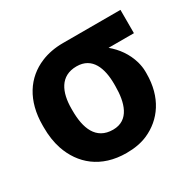

<svg xmlns="http://www.w3.org/2000/svg" viewBox="-123 -666 830 813"><g transform="rotate(-30 292.5 -259.0)"><path d="M27 -259C27 -220 32 -185 43 -152C75 -58 152 10 277 10C316 10 350 4 380 -9C462 -45 518 -123 518 -239V-249C518 -266 515 -282 511 -297C497 -346 468 -385 433 -414H557V-528H276C236 -528 200 -521 169 -508C82 -472 27 -390 27 -269ZM168 -259V-269C168 -349 196 -414 276 -414C353 -414 377 -346 377 -269V-259C377 -180 356 -104 277 -104C193 -104 168 -175 168 -259Z"/></g></svg>

Font: Asimov Pro
Style: Bd
Weight: 700
Designer: Google
Version: Version 2.000980; 2014